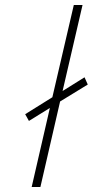

<svg xmlns="http://www.w3.org/2000/svg" viewBox="-20 -750 372 770"><path d="M221 -343 142 0H107L180 -317L96 -265L81 -292L190 -360L276 -730H311L231 -385L319 -440L332 -411Z"/></svg>

Font: Cairo ExtraLight
Style: Italic
Weight: 275
Italic angle: -13°
Designer: Mohamed Gaber, Accademia di Belle Arti di Urbino and others
Foundry: Kief Type Foundry, Accademia di Belle Arti di Urbino and others
Version: Version 3.011